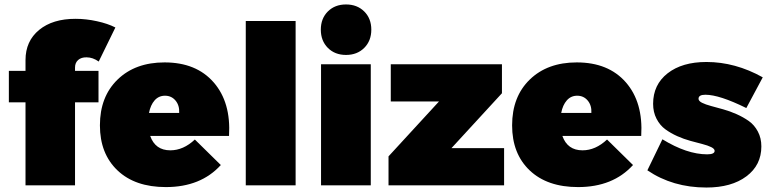

<svg xmlns="http://www.w3.org/2000/svg" viewBox="-20 -837 3483 867"><path d="M20 -375V-517.1H95.2V-565.9Q95.2 -651.4 156.7 -701.9Q218.3 -752.4 321.8 -752Q368.7 -752 417.7 -741.2Q466.8 -730.5 501 -712.9L425.8 -559.1Q398.9 -578.1 371.1 -578.1Q347.2 -578.6 333 -566.2Q318.8 -553.7 318.8 -532.2V-517.1H424.8V-375H318.8V0H95.2V-375Z M431.2 -271Q431.2 -400.4 511 -477.8Q590.8 -555.2 723.1 -555.2Q866.2 -555.2 944.8 -465.1Q1023.4 -375 1014.2 -223.1H658.2Q681.2 -158.2 749 -158.2Q808.1 -158.2 859.9 -207L977.1 -91.8Q886.7 7.8 729 7.8Q589.8 7.8 510.5 -67.6Q431.2 -143.1 431.2 -271ZM652.8 -327.1H789.1Q791 -360.8 772.7 -382.8Q754.4 -404.8 725.1 -404.8Q696.8 -404.8 678.2 -383.8Q659.7 -362.8 652.8 -327.1Z M1089.8 0V-742.2H1314.9V0Z M1460.4 -620.8Q1428.7 -652.8 1428.7 -703.1Q1428.7 -753.4 1460.4 -785.2Q1492.2 -816.9 1542.5 -816.9Q1592.8 -816.9 1624.8 -785.2Q1656.7 -753.4 1656.7 -703.1Q1656.7 -652.8 1624.8 -620.8Q1592.8 -588.9 1542.5 -588.9Q1492.2 -588.9 1460.4 -620.8ZM1429.7 0V-546.9H1654.3V0Z M1734.4 0V-130.9L1962.4 -378.9H1744.6V-546.9H2246.6V-416L2018.6 -168H2256.3V0Z M2292.5 -271Q2292.5 -400.4 2372.3 -477.8Q2452.1 -555.2 2584.5 -555.2Q2727.5 -555.2 2806.2 -465.1Q2884.8 -375 2875.5 -223.1H2519.5Q2542.5 -158.2 2610.4 -158.2Q2669.4 -158.2 2721.2 -207L2838.4 -91.8Q2748 7.8 2590.3 7.8Q2451.2 7.8 2371.8 -67.6Q2292.5 -143.1 2292.5 -271ZM2514.2 -327.1H2650.4Q2652.3 -360.8 2634 -382.8Q2615.7 -404.8 2586.4 -404.8Q2558.1 -404.8 2539.6 -383.8Q2521 -362.8 2514.2 -327.1Z M2903.3 -67.9 2971.2 -208Q3082 -140.1 3173.3 -140.1Q3207 -140.1 3207 -155.8Q3207 -165 3191.7 -172.6Q3176.3 -180.2 3151.9 -186.5Q3127.4 -192.9 3097.7 -200.9Q3067.9 -209 3038.3 -222.2Q3008.8 -235.4 2984.4 -253.2Q2960 -271 2944.6 -300.8Q2929.2 -330.6 2929.2 -368.2Q2929.2 -454.6 2994.6 -505.9Q3060.1 -557.1 3169.9 -557.1Q3300.3 -557.1 3424.3 -487.8L3350.1 -349.1Q3228.5 -409.2 3165 -409.2Q3134.3 -409.2 3134.3 -391.1Q3134.3 -380.9 3149.9 -373Q3165.5 -365.2 3190.7 -358.4Q3215.8 -351.6 3245.8 -343.3Q3275.9 -335 3306.2 -321.5Q3336.4 -308.1 3361.6 -290.3Q3386.7 -272.5 3402.3 -242.9Q3418 -213.4 3418 -175.8Q3418 -91.3 3350.6 -40.8Q3283.2 9.8 3169.9 9.8Q3017.6 9.8 2903.3 -67.9Z"/></svg>

Font: Trueno Black
Style: Regular
Weight: 900
Designer: Julieta Ulanovsky
Foundry: Julieta Ulanovsky
Version: Version 3.001b | FøM Fix